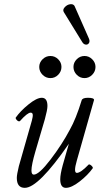

<svg xmlns="http://www.w3.org/2000/svg" viewBox="-20 -882 478 915"><path d="M403.8 -698.2Q409.2 -685.5 404.1 -677Q398.9 -668.5 388.9 -669.4Q378.9 -670.4 372.1 -681.2L284.2 -824.2Q277.3 -835.4 288.6 -847.7Q299.8 -859.9 314.2 -861.8Q328.6 -863.8 335 -854ZM167 -563Q167 -584 182.9 -599.6Q198.7 -615.2 220.2 -615.2Q241.7 -615.2 257.3 -599.6Q272.9 -584 272.9 -563Q272.9 -541.5 257.3 -525.6Q241.7 -509.8 220.2 -509.8Q198.7 -509.8 182.9 -525.6Q167 -541.5 167 -563ZM382.8 -509.8Q361.3 -509.8 345.7 -525.6Q330.1 -541.5 330.1 -563Q330.1 -584 345.7 -599.6Q361.3 -615.2 382.8 -615.2Q403.8 -615.2 419.4 -599.6Q435.1 -584 435.1 -563Q435.1 -541.5 419.4 -525.6Q403.8 -509.8 382.8 -509.8ZM98.1 13.2Q60.1 13.2 60.1 -34.2Q60.1 -49.8 69.8 -89.8L131.8 -307.1Q137.2 -327.1 136 -336.2Q134.8 -345.2 126 -345.2Q110.8 -345.2 75.2 -305.2Q71.8 -302.2 66.7 -304.7Q61.5 -307.1 57.4 -313Q53.2 -318.8 55.2 -321.8Q77.1 -353 116 -384.5Q154.8 -416 179.2 -416Q206.1 -416 206.1 -377Q206.1 -358.9 193.8 -314L148.9 -161.1Q129.9 -96.2 129.9 -69.8Q129.9 -49.8 141.1 -49.8Q166 -49.8 220.9 -121.8Q275.9 -193.8 313 -264.2Q341.8 -314.9 369.1 -403.8Q372.6 -416 398.9 -416Q428.2 -416 428.2 -405.8L346.2 -117.2Q329.1 -58.1 346.2 -58.1Q364.3 -58.1 401.9 -97.2Q404.3 -100.1 409.9 -96.9Q415.5 -93.8 419.7 -88.4Q423.8 -83 421.9 -80.1Q398.4 -47.4 359.6 -17.1Q320.8 13.2 293.9 13.2Q267.1 13.2 267.1 -27.8Q267.1 -50.8 278.8 -94.2L308.1 -196.8Q163.1 13.2 98.1 13.2Z"/></svg>

Font: Junicode SmCond
Style: Italic
Weight: 400
Width: 4
Italic angle: -11°
Designer: Peter S. Baker
Version: Version 2.206